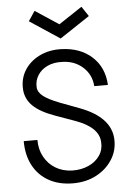

<svg xmlns="http://www.w3.org/2000/svg" viewBox="-62 -994 724 1049"><g transform="rotate(-5 300.0 -469.5)"><path d="M297 9Q220 9 164 -22Q108 -53 77.5 -110Q47 -167 47 -244H122Q122 -192 144.5 -151Q167 -110 206 -86.5Q245 -63 296 -61Q347 -60 387 -78Q427 -96 449 -128.5Q471 -161 468 -202Q465 -284 336 -330L230 -368Q149 -397 110.5 -434.5Q72 -472 68 -524Q64 -583 92.5 -629.5Q121 -676 174 -702.5Q227 -729 294 -727Q398 -724 462.5 -665.5Q527 -607 532 -510H457Q453 -573 407 -614.5Q361 -656 293 -657Q248 -659 213.5 -643Q179 -627 160 -597.5Q141 -568 143 -531Q145 -503 173 -481.5Q201 -460 260 -437L369 -396Q535 -333 541 -213Q544 -151 512 -100.5Q480 -50 424 -20.5Q368 9 297 9ZM297 -785 132 -894 168 -948 297 -863 425 -948 461 -894Z"/></g></svg>

Font: Orbit
Style: Regular
Weight: 400
Designer: Sooun Cho
Foundry: JAMO
Version: Version 1.000; ttfautohint (v1.8.4.7-5d5b);gftools[0.9.29]